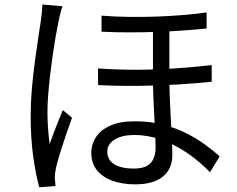

<svg xmlns="http://www.w3.org/2000/svg" viewBox="-20 -786 1040 844"><path d="M724.5 -680.3Q724.5 -644.1 724.5 -602.5Q724.5 -561 724.5 -521.1Q724.5 -481.2 724.5 -449.8Q724.5 -402.7 726.5 -354.2Q728.5 -305.7 731 -259.8Q733.5 -213.9 735.5 -174.1Q737.5 -134.2 737.5 -104.3Q737.5 -43.5 695.8 -9.6Q654.2 24.4 573.4 24.4Q518.7 24.4 475.1 8.8Q431.5 -6.7 406.3 -37.6Q381.2 -68.5 381.2 -115.6Q381.2 -151.1 401.2 -182.4Q421.1 -213.7 463.6 -233.3Q506.1 -252.8 572.3 -252.8Q638.9 -252.8 695 -238.5Q751.2 -224.2 797.2 -201.1Q843.2 -178.1 880.4 -151Q917.5 -123.9 945.7 -98.9L903.2 -28.9Q855.9 -77.9 801.2 -114.8Q746.5 -151.6 688.1 -172.2Q629.8 -192.7 570.3 -192.7Q516.6 -192.7 484.2 -172.6Q451.7 -152.4 451.7 -119.9Q451.7 -82.6 482.9 -63.8Q514 -45 566.4 -45Q606.1 -45 626.7 -57.2Q647.4 -69.5 655.7 -90.8Q664 -112.1 664 -138.4Q664 -159.9 662.4 -195.6Q660.8 -231.2 658.2 -274.5Q655.6 -317.9 654 -362.5Q652.4 -407 652.4 -446Q652.4 -482.1 652.4 -526.1Q652.4 -570.1 652.4 -611.7Q652.4 -653.2 652.4 -680.3ZM410.8 -485.2Q501.1 -478.8 590 -479.5Q678.8 -480.1 760.8 -486.1Q842.8 -492.1 910.7 -499.8V-426.7Q847.1 -419.9 764.3 -414.8Q681.6 -409.7 591.1 -408.6Q500.7 -407.5 411.2 -412.1ZM426.4 -717.2Q486.6 -712.4 549.6 -711.7Q612.7 -711 673.7 -713.3Q734.7 -715.6 789.3 -720.3Q843.9 -725 888.2 -731.4V-660.8Q845.5 -656.4 790.9 -652.4Q736.3 -648.4 675 -646.1Q613.7 -643.8 550.3 -643.7Q487 -643.6 426.4 -646.6ZM254.5 -758.4Q251.7 -750.5 248.2 -738Q244.6 -725.6 242 -713.2Q239.3 -700.8 237.3 -691.8Q231.5 -663.6 224.7 -625.5Q218 -587.3 211.7 -543.5Q205.4 -499.7 200.2 -455Q195 -410.2 191.8 -368.5Q188.6 -326.8 188.6 -293.3Q188.6 -257.2 191.1 -223.3Q193.5 -189.4 198.2 -152.3Q206 -175.2 216.2 -202.2Q226.3 -229.3 237 -255.4Q247.6 -281.5 256.1 -302L296.7 -268.6Q284.2 -234.6 269.7 -192Q255.2 -149.5 243.3 -111Q231.4 -72.4 226 -47.7Q224 -37.7 222.3 -25Q220.6 -12.3 221.2 -3.1Q221.8 4.3 222.4 14Q223 23.8 224 31.5L152.7 37.3Q137.3 -16.8 126 -97.4Q114.8 -178.1 114.8 -279.5Q114.8 -334.6 120 -394.5Q125.2 -454.4 132.7 -511.5Q140.3 -568.5 147.7 -616.5Q155.1 -664.4 159.7 -695.4Q162.1 -712.5 164.1 -731.5Q166 -750.5 166.4 -766.3Z"/></svg>

Font: Noto Sans JP
Style: Regular
Weight: 100
Designer: Ryoko NISHIZUKA 西塚涼子 (kana, bopomofo & ideographs); Paul D. Hunt (Latin, Greek & Cyrillic); Sandoll Communications 산돌커뮤니
Foundry: Adobe
Version: Version 2.004;hotconv 1.0.118;makeotfexe 2.5.65603